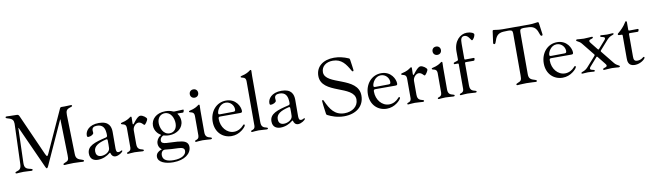

<svg xmlns="http://www.w3.org/2000/svg" viewBox="-46 -1501 8284 2439"><g transform="rotate(-10 4095.5 -281.5)"><path d="M444.2 7.1C450.3 7.1 457.4 -3.2 462.7 -14.6L708.5 -555L715.9 -571C719.8 -577.8 720.5 -578.1 721.2 -570.7L732.2 -109C733.3 -52.2 728.7 -39.4 681.1 -22C664.4 -16 660.5 -11.7 660.5 -5C660.5 1.8 664.8 5.3 673.7 5.3C692.5 5.3 718.8 0 789.4 0C856.9 0 881 5 908.4 5C920.5 5 924.7 0.4 924.7 -6.4C924.7 -12.4 920.8 -17.4 905.2 -21.7C854.8 -36.6 825.3 -48.7 824.2 -109L811.8 -614.7C812.1 -664.4 816.1 -688.2 874.3 -704.2C892.8 -709.5 897 -712.7 897 -720.9C897 -726.6 892 -730.5 882.5 -730.5C863.6 -730.8 840.2 -728.3 798.7 -727.6C770.2 -727.6 764.9 -728 759.9 -728C750.7 -728 745.7 -724.4 741.5 -715.2L494.3 -173.3C486.9 -157 480.5 -146.3 474.8 -146.3C467.7 -146.3 460.9 -155.9 451.3 -177.9L218.8 -700.3C212 -715.9 204.2 -727.3 188.6 -727.3H184.7C115.4 -727.3 81.3 -730.8 54.3 -730.8C44.7 -730.8 39.8 -727.3 39.8 -720.5C39.8 -712 44.4 -708.5 63.2 -703.5C126.4 -687.9 137.4 -664.4 138.5 -621.4L120.4 -103.7C118.3 -47.9 99.4 -30.5 62.1 -21C45.5 -16.7 41.2 -13.1 41.5 -5.7C41.2 1.8 47.6 5 55.4 5C72.8 5 98.4 -0.4 144.5 0C199.2 0.4 217 5 245 5C255.7 5 262.4 0.7 262.4 -6.7C262.4 -14.6 258.2 -17.4 240.8 -21.3C178.6 -34.1 159.8 -49 161.9 -116.8L175.8 -554L176.1 -556.5C176.8 -564.6 177.9 -564.6 181.5 -557.2L187.5 -543.3V-543.7L426.8 -14.2C431.5 -3.2 437.9 7.1 444.2 7.1Z M1103.7 13.5C1165.8 13.5 1221.6 -13.1 1261 -45.5C1263.1 -47.6 1265.3 -48.7 1267 -48.7C1269.5 -48.7 1270.6 -46.9 1271.7 -43.7C1279.1 -14.2 1296.9 9.2 1331.3 9.2C1369.7 9.2 1425.8 -27.3 1425.8 -44.7C1425.8 -48.3 1424 -51.8 1419.4 -51.8C1412.3 -51.8 1397 -37.3 1376.4 -37.3C1355.8 -37.3 1346.6 -50.8 1346.2 -89.8C1346.2 -176.1 1347.3 -220.2 1346.9 -304C1346.6 -371.1 1322.4 -445.3 1193.2 -445.3C1063.6 -445.3 1016 -370.4 1015.6 -318.5C1015.3 -297.6 1021.7 -293.7 1033 -293.7C1061.4 -293.7 1101.6 -313.2 1101.6 -333.1C1099.8 -347.3 1099.1 -359.4 1099.4 -366.1C1099.4 -399.5 1121.4 -415.1 1163 -415.1C1240.1 -415.1 1261 -364.7 1266.3 -314.6C1268.5 -301.8 1268.8 -285.2 1268.5 -271.7C1268.1 -257.8 1262.1 -250.7 1248.6 -247.5C1101.6 -213.1 1001.4 -182.9 1001.4 -83.5C1001.4 -4.3 1059.3 13.5 1103.7 13.5ZM1084.9 -97.3C1084.9 -163.4 1142.8 -197.4 1246.8 -223C1260.3 -226.2 1266.3 -221.6 1266.7 -207.7C1267.8 -172.6 1267.4 -138.5 1266 -106.5C1263.5 -61.1 1204.9 -27.3 1153.1 -27.3C1099.4 -27.3 1084.9 -63.2 1084.9 -97.3Z M1492.9 5.7C1508.9 5.7 1531.2 0 1577.8 0C1619.7 0 1652.7 6 1679.3 6C1689.3 6 1696.7 3.6 1696.7 -5C1696.7 -11.7 1692.8 -14.9 1681.1 -17.8C1643.5 -26.6 1614.7 -38.7 1615.1 -96.2H1614.7V-275.6C1614.7 -323.9 1657 -362.2 1688.9 -362.2C1730.1 -362.2 1748.9 -321 1761 -321C1773.1 -321 1807.2 -370.7 1807.2 -389.9C1807.2 -407.3 1760.7 -444.6 1726.9 -444.6C1695.7 -444.6 1653.1 -388.5 1633.2 -362.9C1627.5 -355.5 1623.9 -352.3 1619.7 -352.3C1614.3 -352.3 1614.7 -361.2 1614.7 -373.2C1614.7 -400.9 1616.5 -424.7 1616.5 -441.8C1616.5 -451 1612.9 -453.8 1608 -453.8C1604 -453.8 1600.5 -451.7 1595.5 -448.2C1575.6 -432.9 1544.4 -411.9 1484.4 -399.5C1474.8 -397.7 1469.1 -394.5 1469.1 -388.1C1469.1 -382.1 1473.7 -379.3 1481.9 -377.5C1512.1 -370 1533.7 -364.3 1533.7 -317.8V-62.9C1531.2 -33 1514.9 -22.7 1492.5 -16.3C1484.4 -13.8 1480.1 -10.7 1480.1 -4.3C1480.1 2.8 1485.4 5.7 1492.9 5.7Z M2039.4 210.9C2188.2 210.9 2274.9 138.5 2274.9 52.6C2274.9 -5.7 2231.2 -28.8 2161.6 -34.8C2143.8 -40.5 2055.8 -40.8 1994.3 -45.8C1952.1 -49.4 1930 -59.3 1930 -87.7C1930 -123.6 1963.4 -148.4 1978.7 -146C1983.7 -145.2 2007.8 -136 2047.9 -136C2149.9 -136 2230.8 -198.5 2230.8 -289.8C2230.8 -320 2221.9 -353.3 2200.6 -381.7C2195.7 -388.1 2196.4 -389.9 2204.5 -390.3C2244.7 -389.9 2263.1 -389.2 2270.6 -389.2C2276.3 -389.2 2283.4 -407 2283.4 -419.7C2283.4 -426.1 2282 -426.8 2277 -426.8C2270.6 -426.8 2239.7 -425.1 2164.4 -422.2C2156.2 -422.6 2150.6 -423.7 2143.1 -427.2C2118.6 -438.6 2088.1 -445.3 2051.1 -445.3C1930 -445.3 1864.7 -371.8 1864.7 -291.9C1864.7 -221.9 1915.1 -177.2 1938.9 -164.1C1943.9 -161.2 1945.3 -159.8 1945.3 -158C1945.3 -155.9 1942.1 -154.1 1936.4 -150.6C1904.5 -132.5 1882.5 -95.9 1882.5 -56.5C1882.5 -35.9 1888.1 -7.5 1916.2 17C1919.4 19.9 1922.2 22 1922.2 24.1C1922.2 26.6 1915.1 26.6 1905.2 30.2C1880.3 40.5 1845.9 63.2 1845.9 106.9C1845.9 178.3 1940.3 210.9 2039.4 210.9ZM1910.2 98C1910.2 56.8 1934.3 30.5 1966.6 34.4C2011.7 40.8 2079.5 43.7 2129.6 45.1C2176.8 47.9 2211.3 54 2211.3 93.4C2211.3 142.8 2155.9 185 2048.7 185C1975.1 185 1910.2 165.5 1910.2 98ZM1942.1 -311.1C1942.1 -378.9 1984 -421.9 2040.1 -421.9C2120.4 -421.9 2153.4 -334.5 2153.4 -271.3C2153.4 -203.8 2115.1 -159.4 2057.2 -159.4C1974.8 -159.4 1942.1 -250.7 1942.1 -311.1Z M2370.4 5.7C2386.4 5.7 2408.7 0 2455.3 0C2497.2 0 2530.2 6 2557.2 6C2567.1 6 2574.6 3.6 2574.6 -5C2574.6 -11.7 2570.3 -14.9 2558.9 -17.8C2521.3 -26.6 2492.5 -38.7 2492.5 -96.2V-373.2C2492.5 -400.9 2494.3 -424.7 2494.3 -441.8C2494.3 -451 2490.8 -453.8 2485.8 -453.8C2481.9 -453.8 2478.3 -451.7 2473.4 -448.2C2453.5 -432.9 2422.2 -411.9 2362.2 -399.5C2352.6 -397.7 2346.9 -394.5 2346.9 -388.1C2346.9 -382.1 2351.6 -379.3 2359.7 -377.5C2389.9 -370 2411.6 -364.3 2411.6 -317.8V-69.6C2411.2 -34.4 2394.2 -23.4 2370.4 -16.3C2361.9 -13.8 2357.6 -10.7 2357.6 -4.3C2357.6 2.8 2362.9 5.7 2370.4 5.7ZM2394.9 -603.7C2394.9 -572.1 2418 -550.1 2449.2 -550.1C2480.5 -550.1 2503.2 -572.1 2503.2 -603.7C2503.2 -635.7 2480.5 -657.7 2449.2 -657.3C2418 -657.7 2394.9 -635.7 2394.9 -603.7Z M2827.4 11.7C2878.2 11.7 2922.9 -5.3 2960.6 -33.4C2987.6 -53.3 3015.3 -82.4 3015.3 -97.3C3015.3 -103 3011.4 -106.5 3005.3 -106.5C2998.2 -106.5 2995 -101.6 2986.5 -92.3C2961.6 -63.9 2918.3 -36.9 2866.8 -36.9C2771.7 -36.9 2702.4 -126.4 2702.4 -228.3C2702.4 -248.6 2704.5 -258.2 2725.9 -258.2H2978.7C3002.5 -258.2 3010.7 -260.3 3010.7 -282.3C3010.7 -336.3 2960.6 -445.3 2833.1 -445.3C2707.7 -445.3 2620.7 -340.6 2620.7 -208.8C2620.7 -71.4 2713.8 11.7 2827.4 11.7ZM2708.1 -303.3C2708.1 -337 2747.2 -419.7 2823.5 -419.7C2884.9 -419.7 2928.3 -367.9 2928.3 -316.1C2928.3 -293.3 2920.5 -288.7 2899.9 -288.4C2777 -287.3 2735.1 -286.6 2733 -286.6C2715.2 -286.6 2708.1 -288.7 2708.1 -303.3Z M3093.4 5.7C3109.4 5.7 3131.7 0 3178.3 0C3220.2 0 3253.2 6 3279.8 6C3289.8 6 3297.2 3.6 3297.2 -5C3297.2 -11.7 3293.3 -14.9 3281.6 -17.8C3244 -26.6 3215.2 -38.7 3215.6 -96.2H3215.2V-693.5C3215.2 -721.2 3217 -745 3217 -762.1C3217 -771.3 3213.4 -774.1 3208.5 -774.1C3204.5 -774.1 3201 -772 3196 -768.5C3176.1 -753.2 3144.9 -732.2 3084.9 -719.8C3075.3 -718 3069.6 -714.8 3069.6 -708.5C3069.6 -702.4 3074.2 -699.6 3082.4 -697.8C3112.6 -690.3 3134.2 -684.7 3134.2 -638.1V-62.9C3131.7 -33 3115.4 -22.7 3093 -16.3C3084.9 -13.8 3080.6 -10.7 3080.6 -4.3C3080.6 2.8 3085.9 5.7 3093.4 5.7Z M3458.8 13.5C3521 13.5 3576.7 -13.1 3616.1 -45.5C3618.3 -47.6 3620.4 -48.7 3622.2 -48.7C3624.6 -48.7 3625.7 -46.9 3626.8 -43.7C3634.2 -14.2 3652 9.2 3686.4 9.2C3724.8 9.2 3780.9 -27.3 3780.9 -44.7C3780.9 -48.3 3779.1 -51.8 3774.5 -51.8C3767.4 -51.8 3752.1 -37.3 3731.5 -37.3C3710.9 -37.3 3701.7 -50.8 3701.3 -89.8C3701.3 -176.1 3702.4 -220.2 3702.1 -304C3701.7 -371.1 3677.6 -445.3 3548.3 -445.3C3418.7 -445.3 3371.1 -370.4 3370.7 -318.5C3370.4 -297.6 3376.8 -293.7 3388.1 -293.7C3416.5 -293.7 3456.7 -313.2 3456.7 -333.1C3454.9 -347.3 3454.2 -359.4 3454.5 -366.1C3454.5 -399.5 3476.6 -415.1 3518.1 -415.1C3595.2 -415.1 3616.1 -364.7 3621.4 -314.6C3623.6 -301.8 3623.9 -285.2 3623.6 -271.7C3623.2 -257.8 3617.2 -250.7 3603.7 -247.5C3456.7 -213.1 3356.5 -182.9 3356.5 -83.5C3356.5 -4.3 3414.4 13.5 3458.8 13.5ZM3440 -97.3C3440 -163.4 3497.9 -197.4 3601.9 -223C3615.4 -226.2 3621.4 -221.6 3621.8 -207.7C3622.9 -172.6 3622.5 -138.5 3621.1 -106.5C3618.6 -61.1 3560 -27.3 3508.2 -27.3C3454.5 -27.3 3440 -63.2 3440 -97.3Z M4278.1 12.4C4434.3 12.4 4539.4 -71.7 4539.4 -208.8C4539.4 -457.7 4109 -414.4 4109 -586.3C4109 -661.9 4172.2 -708.1 4256.4 -708.1C4370.4 -708.1 4419.7 -633.5 4470.5 -544C4475.5 -534.4 4479.4 -530.9 4485.4 -530.9C4494 -530.9 4496.1 -539.1 4496.1 -544.7C4496.1 -556.8 4484 -633.2 4477.3 -681.1C4475.5 -694.2 4473 -697.8 4461.3 -702.8C4404.5 -728 4339.1 -742.9 4278.8 -742.9C4136.7 -742.9 4043.3 -668.3 4043.3 -548.7C4043.3 -311.4 4468.8 -357.2 4468.8 -170.5C4468.8 -81.7 4390.3 -24.9 4291.2 -24.9C4163.7 -24.9 4109.4 -113.6 4059.3 -221.9C4053.3 -235.1 4051.8 -237.9 4045.8 -237.9C4037.6 -237.9 4035.5 -232.2 4035.5 -225.9C4035.5 -214.1 4043 -143.5 4055 -64.6C4056.8 -48.7 4060 -45.8 4073.2 -39.1C4115.4 -17.8 4187.9 12.4 4278.1 12.4Z M4829.5 11.7C4880.3 11.7 4925.1 -5.3 4962.7 -33.4C4989.7 -53.3 5017.4 -82.4 5017.4 -97.3C5017.4 -103 5013.5 -106.5 5007.5 -106.5C5000.4 -106.5 4997.2 -101.6 4988.6 -92.3C4963.8 -63.9 4920.5 -36.9 4869 -36.9C4773.8 -36.9 4704.5 -126.4 4704.5 -228.3C4704.5 -248.6 4706.7 -258.2 4728 -258.2H4980.8C5004.6 -258.2 5012.8 -260.3 5012.8 -282.3C5012.8 -336.3 4962.7 -445.3 4835.2 -445.3C4709.9 -445.3 4622.9 -340.6 4622.9 -208.8C4622.9 -71.4 4715.9 11.7 4829.5 11.7ZM4710.2 -303.3C4710.2 -337 4749.3 -419.7 4825.6 -419.7C4887.1 -419.7 4930.4 -367.9 4930.4 -316.1C4930.4 -293.3 4922.6 -288.7 4902 -288.4C4779.1 -287.3 4737.2 -286.6 4735.1 -286.6C4717.3 -286.6 4710.2 -288.7 4710.2 -303.3Z M5107.6 5.7C5123.6 5.7 5146 0 5192.5 0C5234.4 0 5267.4 6 5294 6C5304 6 5311.4 3.6 5311.4 -5C5311.4 -11.7 5307.5 -14.9 5295.8 -17.8C5258.2 -26.6 5229.4 -38.7 5229.8 -96.2H5229.4V-275.6C5229.4 -323.9 5271.7 -362.2 5303.6 -362.2C5344.8 -362.2 5363.6 -321 5375.7 -321C5387.8 -321 5421.9 -370.7 5421.9 -389.9C5421.9 -407.3 5375.4 -444.6 5341.6 -444.6C5310.4 -444.6 5267.8 -388.5 5247.9 -362.9C5242.2 -355.5 5238.6 -352.3 5234.4 -352.3C5229 -352.3 5229.4 -361.2 5229.4 -373.2C5229.4 -400.9 5231.2 -424.7 5231.2 -441.8C5231.2 -451 5227.6 -453.8 5222.7 -453.8C5218.8 -453.8 5215.2 -451.7 5210.2 -448.2C5190.3 -432.9 5159.1 -411.9 5099.1 -399.5C5089.5 -397.7 5083.8 -394.5 5083.8 -388.1C5083.8 -382.1 5088.4 -379.3 5096.6 -377.5C5126.8 -370 5148.4 -364.3 5148.4 -317.8V-62.9C5146 -33 5129.6 -22.7 5107.2 -16.3C5099.1 -13.8 5094.8 -10.7 5094.8 -4.3C5094.8 2.8 5100.1 5.7 5107.6 5.7Z M5501.8 5.7C5517.8 5.7 5540.1 0 5586.6 0C5628.6 0 5661.6 6 5688.6 6C5698.5 6 5706 3.6 5706 -5C5706 -11.7 5701.7 -14.9 5690.3 -17.8C5652.7 -26.6 5623.9 -38.7 5623.9 -96.2V-373.2C5623.9 -400.9 5625.7 -424.7 5625.7 -441.8C5625.7 -451 5622.2 -453.8 5617.2 -453.8C5613.3 -453.8 5609.7 -451.7 5604.8 -448.2C5584.9 -432.9 5553.6 -411.9 5493.6 -399.5C5484 -397.7 5478.3 -394.5 5478.3 -388.1C5478.3 -382.1 5483 -379.3 5491.1 -377.5C5521.3 -370 5543 -364.3 5543 -317.8V-69.6C5542.6 -34.4 5525.6 -23.4 5501.8 -16.3C5493.3 -13.8 5489 -10.7 5489 -4.3C5489 2.8 5494.3 5.7 5501.8 5.7ZM5526.3 -603.7C5526.3 -572.1 5549.4 -550.1 5580.6 -550.1C5611.9 -550.1 5634.6 -572.1 5634.6 -603.7C5634.6 -635.7 5611.9 -657.7 5580.6 -657.3C5549.4 -657.7 5526.3 -635.7 5526.3 -603.7Z M5826.3 -385.7V-62.9C5823.9 -33 5807.5 -22.7 5785.2 -16.3C5777 -13.8 5772.7 -10.7 5772.7 -4.3C5772.7 2.8 5778.1 5.7 5785.5 5.7C5801.5 5.7 5823.9 0 5870.4 0C5912.3 0 5945.3 6 5971.9 6C5981.9 6 5989.3 3.6 5989.3 -5C5989.3 -11.7 5985.4 -14.9 5973.7 -17.8C5936.1 -26.6 5907.3 -38.7 5907.7 -96.2H5907.3V-385.7C5907.7 -393.8 5910.5 -396.7 5918.7 -397L6019.5 -396.3C6027.7 -396.7 6031.2 -399.5 6033 -407.3L6035.9 -421.5C6037.3 -429.3 6034.8 -432.2 6026.6 -432.2L5918.7 -430.8C5910.5 -430.8 5907.7 -433.6 5907.3 -441.8V-636.4C5907.3 -692.8 5914.8 -728 5959.2 -728C6009.2 -728 6032.7 -656.6 6044.7 -656.6C6059.7 -656.6 6087 -701 6087 -725.5C6087 -742.9 6049 -762.8 5995.4 -762.8C5909.4 -762.8 5824.9 -685 5825.6 -550.4L5826.3 -447.4C5826 -439.3 5823.2 -435.4 5815.7 -432.5L5773.8 -418.3C5766.3 -415.5 5764.2 -411.6 5765.6 -403.8L5766 -402.3C5767 -398.1 5768.5 -396.3 5774.1 -396.3L5815 -396.7C5823.2 -396.7 5826 -393.8 5826.3 -385.7Z M6315.7 -559.3C6324.9 -559.3 6331 -566.1 6334.9 -578.5C6357.6 -649.1 6379.6 -688.9 6454.5 -694.6C6476.9 -696.4 6495 -696.7 6513.5 -696.7C6519.9 -696.7 6526.3 -696.7 6532.7 -696.4C6564.6 -694.6 6574.6 -683.6 6574.9 -651.6V-110.4C6574.9 -51.8 6570 -39.4 6523.1 -22C6506.7 -16 6502.5 -11.7 6502.5 -5C6502.5 1.8 6506.7 5.3 6515.6 5.3C6533.7 5.3 6560.4 0 6631.4 0C6698.9 0 6723.4 5 6750.4 5C6762.4 5 6766.7 0.4 6766.7 -6.4C6766.7 -12.4 6762.8 -17.4 6747.5 -21.7C6697.1 -36.6 6667.3 -47.9 6667.3 -108.3V-606.2H6667.6V-651.6C6667.6 -683.6 6677.6 -694.6 6709.5 -696.4C6715.9 -696.7 6722.3 -696.7 6728.7 -696.7C6747.2 -696.7 6765.3 -696.4 6787.6 -694.6C6862.9 -688.9 6884.9 -649.1 6907.7 -578.5C6911.6 -566.1 6917.3 -559.3 6926.8 -559.3C6934.3 -559.3 6939.6 -564.6 6939.6 -576.3C6939.6 -582 6920.8 -716.6 6919 -725.1C6917.6 -734 6913.4 -737.9 6903.8 -737.9C6887.4 -737.9 6852.3 -727.3 6795.1 -727.3H6447.4C6390.3 -727.3 6354.8 -737.9 6338.8 -737.9C6328.8 -737.9 6324.9 -734 6323.2 -725.1C6321.7 -716.6 6302.9 -582 6302.9 -576.3C6302.9 -564.6 6307.9 -559.3 6315.7 -559.3Z M7098 11.7C7148.8 11.7 7193.5 -5.3 7231.2 -33.4C7258.2 -53.3 7285.9 -82.4 7285.9 -97.3C7285.9 -103 7282 -106.5 7275.9 -106.5C7268.8 -106.5 7265.6 -101.6 7257.1 -92.3C7232.2 -63.9 7188.9 -36.9 7137.4 -36.9C7042.3 -36.9 6973 -126.4 6973 -228.3C6973 -248.6 6975.1 -258.2 6996.4 -258.2H7249.3C7273.1 -258.2 7281.2 -260.3 7281.2 -282.3C7281.2 -336.3 7231.2 -445.3 7103.7 -445.3C6978.3 -445.3 6891.3 -340.6 6891.3 -208.8C6891.3 -71.4 6984.4 11.7 7098 11.7ZM6978.7 -303.3C6978.7 -337 7017.8 -419.7 7094.1 -419.7C7155.5 -419.7 7198.9 -367.9 7198.9 -316.1C7198.9 -293.3 7191.1 -288.7 7170.5 -288.4C7047.6 -287.3 7005.7 -286.6 7003.6 -286.6C6985.8 -286.6 6978.7 -288.7 6978.7 -303.3Z M7485.1 -82.4 7565 -173.3C7570 -177.9 7573.5 -177.6 7578.5 -171.9L7656.2 -74.9C7665.1 -63.6 7673.3 -54 7673.3 -43.3C7673.3 -26.6 7652.3 -23.1 7633.2 -16.7C7625.4 -13.8 7621.1 -10.7 7621.1 -5C7620.7 3.9 7627.1 5.7 7634.2 5.7C7647.7 5.7 7702.8 0 7735.4 0C7777.7 0 7802.6 5.7 7821.4 5.7C7832 5.7 7837 2.1 7837 -4.6C7837 -21 7802.2 -20.2 7771.3 -58.2L7645.6 -214.1L7634.6 -228C7630 -234 7630 -238.3 7633.9 -244L7642 -253.2L7649.1 -261L7741.5 -365.4C7769.9 -396.7 7788.7 -403.1 7817.5 -413.7C7825.6 -416.9 7830.3 -420.1 7830.6 -425.8C7830.3 -432.9 7822.8 -435 7815.7 -434.7C7800.4 -435 7778.1 -430.4 7746.4 -430.4C7713.8 -430.4 7685.7 -434.7 7670.5 -435C7661.9 -435 7656.6 -431.5 7656.6 -425.4C7656.6 -419 7662.3 -415.5 7668 -413.4C7680.8 -409.1 7712.7 -407.7 7712.7 -389.6C7712.7 -376.8 7702.4 -365.4 7685.7 -348L7613.3 -265.6C7607.6 -260.3 7604.4 -260.3 7599.1 -266.3L7593.8 -272.7L7527.7 -355.5C7518.8 -366.8 7510.3 -376.4 7510.3 -387.1C7510.3 -403.8 7531.6 -407.3 7550.8 -413.7C7558.6 -416.5 7562.9 -419.7 7562.9 -425.4C7563.2 -434.3 7556.5 -436.1 7549.7 -436.1C7536.2 -436.1 7480.8 -430.4 7448.5 -430.4C7406.2 -430.4 7381.4 -436.1 7362.2 -436.1C7351.9 -436.1 7346.9 -432.5 7346.9 -425.8C7346.9 -409.4 7381.7 -410.2 7412.6 -372.2L7539.8 -214.5L7543 -210.6C7547.6 -204.2 7547.6 -199.6 7542.6 -193.2L7534.8 -183.9L7429 -65C7400.6 -33.7 7382.1 -27.3 7353.7 -16.7C7345.5 -13.5 7340.9 -10.3 7340.9 -4.6C7340.9 2.5 7348.4 4.6 7355.8 4.3C7370.4 4.6 7392.8 0 7424.4 0C7457 0 7485.1 4.3 7500.4 4.6C7508.9 4.6 7514.2 1.1 7514.2 -5C7514.2 -11.4 7508.5 -14.9 7502.8 -17C7490.1 -21.3 7458.1 -22.7 7458.1 -40.8C7458.1 -53.6 7468.4 -65 7485.1 -82.4Z M8029.1 11.4C8105.5 11.4 8165.1 -43.3 8165.1 -60.4C8165.1 -67.1 8162.3 -70.3 8156.2 -70.3C8144.2 -70.3 8125 -36.9 8069.6 -36.6C8029.1 -36.2 8022.4 -60 8022.4 -96.6V-387.1C8022.7 -395.2 8025.6 -398.1 8033.7 -398.1L8134.6 -397C8142.8 -397.4 8146.3 -400.2 8148.4 -408L8151.6 -422.2C8153.1 -430 8150.6 -432.9 8142.4 -432.9L8033.7 -431.5C8025.6 -431.5 8022.7 -434.3 8022.4 -442.5V-541.9C8022.4 -550.4 8018.5 -555.4 8011.7 -555.4C8005.3 -555.4 8002.1 -549.7 7997.2 -541.5C7968 -493.6 7931.1 -456.3 7896.3 -427.6C7887.8 -420.5 7881.4 -417.3 7881.4 -409.1C7881.4 -399.9 7888.5 -396.3 7908.4 -396.3H7929C7937.1 -396 7940 -393.1 7940.3 -384.9V-92.3C7940.3 -56.1 7940.7 11.4 8029.1 11.4Z"/></g></svg>

Font: Margiela Serif Text
Style: Regular
Weight: 400
Designer: Andreas Faust, Stefan Endress
Version: Version 1.002;FEAKit 1.0